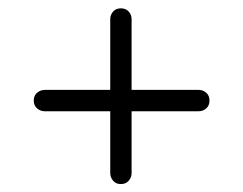

<svg xmlns="http://www.w3.org/2000/svg" viewBox="-20 -588 598 472"><path d="M63 -341Q63 -353 71.2 -360Q79.5 -367 90.5 -367H468.5Q479 -367 487 -360Q495 -353 495 -341Q495 -328.5 487 -321.5Q479 -314.5 468.5 -314.5H90Q79.5 -314.5 71.2 -321.5Q63 -328.5 63 -341ZM277 -135.5Q265 -135.5 258 -143.8Q251 -152 251 -163V-541Q251 -551.5 258 -559.5Q265 -567.5 277 -567.5Q289.5 -567.5 296.5 -559.5Q303.5 -551.5 303.5 -541V-162.5Q303.5 -152 296.5 -143.8Q289.5 -135.5 277 -135.5Z"/></svg>

Font: Fraunces Medium
Style: Regular
Weight: 500
Version: Version 1.000;[b76b70a41]